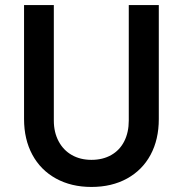

<svg xmlns="http://www.w3.org/2000/svg" viewBox="-20 -740 731 768"><path d="M76.2 -263.7V-719.7H195.3V-257.8Q195.3 -210.9 214.4 -175Q233.4 -139.2 267.3 -119.9Q301.3 -100.6 345.7 -100.6Q391.1 -100.6 425 -119.9Q459 -139.2 477.1 -175Q495.1 -210.9 495.1 -257.8V-719.7H615.2V-263.7Q615.2 -182.1 582.3 -120.8Q549.3 -59.6 488.3 -25.9Q427.2 7.8 345.7 7.8Q265.1 7.8 203.9 -25.9Q142.6 -59.6 109.4 -121.1Q76.2 -182.6 76.2 -263.7Z"/></svg>

Font: Reddit Sans Chocolate SemiBold
Style: Regular
Weight: 600
Designer: Stephen Hutchings
Foundry: Reddit
Version: Version 1.011